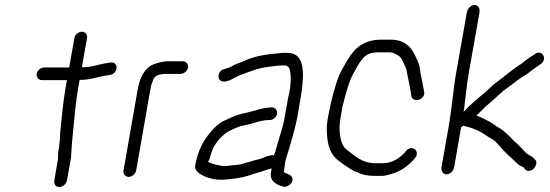

<svg xmlns="http://www.w3.org/2000/svg" viewBox="-20 -742 2217 774"><path d="M266 -105C268 -143 271 -178 275 -216C281 -272 284 -324 295 -386L301 -420H306C346 -420 377 -434 412 -438L424 -440C458 -446 459 -495 425 -490L413 -488C382 -484 352 -471 315 -471H310L331 -589C333 -602 324 -614 310 -614C296 -614 282 -602 280 -589L259 -470H158C145 -470 130 -458 128 -444C126 -430 136 -419 149 -419H250L244 -386C233 -322 230 -272 223 -212C221 -197 223 -183 220 -168C218 -159 220 -151 216 -137C215 -131 214 -123 214 -115V-102L199 -15C196 0 205 12 219 12C233 12 247 0 250 -15ZM411 -433Z M586 -381C588 -390 589 -398 591 -402C593 -407 597 -423 604 -431C611 -440 633 -444 645 -444H707C721 -444 736 -456 738 -470C740 -484 730 -495 716 -495H655C638 -495 613 -488 600 -483C564 -469 544 -432 535 -381L478 -55C475 -41 485 -29 499 -29C513 -29 526 -41 529 -55Z M1197 -380C1205 -448 1209 -529 1139 -529H1122C1117 -529 1109 -528 1101 -527C1052 -523 1002 -515 964 -496C949 -489 934 -486 920 -478C910 -471 894 -466 883 -463C860 -458 854 -427 869 -417C892 -402 930 -434 953 -441C975 -449 995 -457 1019 -464C1044 -472 1072 -473 1097 -477C1104 -478 1110 -478 1115 -478H1130C1138 -478 1145 -470 1147 -465C1156 -437 1152 -387 1142 -350L1128 -272C1121 -230 1107 -191 1096 -153L1090 -130C1088 -125 1086 -121 1084 -116C1078 -117 1074 -117 1068 -115L1056 -112C1049 -109 1044 -107 1039 -105C1024 -99 1006 -97 991 -91L975 -87C960 -81 936 -76 917 -76C905 -75 887 -70 872 -74C850 -77 835 -82 819 -89C823 -97 826 -103 829 -117C839 -155 861 -181 886 -202C901 -215 924 -223 940 -230C952 -235 963 -236 975 -239C1003 -244 1030 -258 1063 -258H1068C1080 -258 1095 -270 1097 -284C1099 -298 1089 -309 1077 -309H1072C1054 -309 1025 -302 1010 -297C973 -286 937 -282 907 -266L885 -256C866 -248 847 -231 833 -214C802 -180 778 -137 767 -76C765 -63 770 -53 782 -44C805 -27 845 -14 887 -18C920 -21 950 -24 978 -33L1012 -44C1034 -49 1050 -57 1075 -63L1072 -43C1067 -14 1094 4 1122 10C1136 14 1152 3 1157 -9C1165 -29 1151 -37 1135 -43C1132 -43 1127 -46 1124 -49L1126 -61C1127 -68 1128 -75 1129 -83V-84C1130 -91 1131 -97 1133 -102L1139 -122L1146 -144C1157 -185 1171 -228 1179 -272L1192 -348C1194 -358 1195 -368 1197 -380ZM768 -80ZM1113 8ZM1146 -146V-147ZM1141 -348ZM1057 -112H1056ZM917 -76ZM872 -74Z M1686 -392C1682 -417 1675 -441 1672 -470C1669 -487 1658 -509 1651 -523C1635 -556 1607 -582 1556 -582H1514C1450 -582 1410 -550 1382 -502C1368 -477 1354 -457 1343 -428C1328 -384 1315 -338 1306 -288L1301 -263C1298 -244 1296 -222 1298 -206C1300 -155 1312 -119 1345 -94C1356 -86 1377 -70 1388 -64L1401 -56C1406 -52 1413 -50 1419 -48C1436 -39 1460 -33 1486 -33H1514C1520 -33 1525 -33 1531 -34C1585 -44 1623 -68 1654 -106C1675 -132 1641 -161 1617 -134L1610 -125C1590 -105 1562 -84 1523 -84H1495C1439 -84 1411 -113 1380 -137C1361 -150 1355 -172 1351 -195C1348 -213 1348 -239 1352 -263L1361 -314C1372 -356 1383 -403 1401 -439C1413 -461 1423 -482 1439 -502C1455 -523 1474 -531 1505 -531H1547C1567 -531 1576 -524 1587 -517C1596 -512 1602 -499 1605 -492C1608 -485 1619 -466 1620 -454C1624 -427 1631 -403 1635 -376L1638 -356C1643 -325 1695 -339 1690 -371ZM1672 -469V-470ZM1343 -423ZM1530 -29ZM1619 -449Z M1876 -318C1870 -314 1865 -308 1859 -301L1849 -291L1851 -304C1857 -353 1862 -404 1871 -455L1913 -692C1916 -708 1907 -722 1893 -722C1879 -722 1865 -708 1862 -692L1820 -455C1807 -384 1802 -309 1790 -239L1760 -69C1757 -53 1766 -39 1780 -39C1794 -39 1808 -53 1811 -69L1839 -230L1848 -235C1885 -227 1917 -213 1941 -195C1951 -188 1967 -181 1978 -171C2001 -145 2021 -122 2047 -100L2064 -84C2071 -77 2078 -73 2085 -70H2086C2088 -69 2089 -69 2090 -68C2096 -60 2100 -53 2111 -53C2126 -53 2139 -66 2142 -83C2144 -92 2138 -98 2132 -104C2124 -113 2113 -115 2101 -125C2085 -141 2070 -160 2053 -173C2033 -193 2016 -213 1991 -227C1978 -234 1968 -244 1956 -250C1938 -259 1922 -269 1901 -276C1920 -294 1932 -309 1951 -324C1966 -336 1988 -358 2004 -371V-372C2028 -389 2048 -405 2071 -422C2086 -433 2104 -442 2117 -453C2131 -465 2147 -474 2160 -484C2190 -505 2163 -546 2135 -523C2118 -513 2104 -503 2088 -490C2084 -486 2080 -483 2072 -479C2058 -469 2040 -456 2026 -445C2000 -423 1974 -407 1950 -383C1933 -366 1918 -356 1903 -342C1896 -337 1887 -329 1876 -318ZM1951 -324H1952ZM2026 -445Z"/></svg>

Font: Blanket
Style: LightObl
Weight: 300
Foundry: Cannot Into Space Fonts
Version: Version 0.9